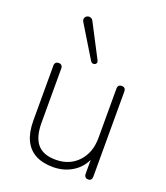

<svg xmlns="http://www.w3.org/2000/svg" viewBox="-140 -855 826 958"><g transform="rotate(20 272.5 -375.5)"><path d="M254 8Q197 8 159 -13Q121 -34 102 -75Q83 -116 83 -177V-468Q83 -479 88.5 -484.5Q94 -490 104 -490Q114 -490 119.5 -484.5Q125 -479 125 -468V-181Q125 -105 156 -68Q187 -31 254 -31Q327 -31 372.5 -79.5Q418 -128 418 -207V-468Q418 -479 423.5 -484.5Q429 -490 439 -490Q449 -490 454.5 -484.5Q460 -479 460 -468V-16Q460 6 440 6Q430 6 424.5 0Q419 -6 419 -16V-121H431Q412 -58 364 -25Q316 8 254 8ZM253 -553 149 -724Q144 -732 145 -739.5Q146 -747 151 -752Q156 -757 163 -758.5Q170 -760 177.5 -757Q185 -754 190 -744L281 -569Q285 -561 283 -555Q281 -549 275 -546.5Q269 -544 263 -545.5Q257 -547 253 -553Z"/></g></svg>

Font: Nunito ExtraLight
Style: Regular
Weight: 200
Designer: Vernon Adams
Foundry: Vernon Adams
Version: Version 3.602;April 4, 2023;FontCreator 14.0.0.2856 64-bit